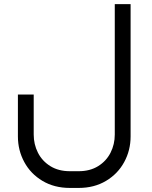

<svg xmlns="http://www.w3.org/2000/svg" viewBox="-20 -678 751 949"><path d="M369 250.9Q445.8 250.9 504.1 216Q562.5 181.1 594 122.9Q625.5 64.8 625.5 -3.7V-657.6H547.3V-12.9Q547.3 35.4 526.4 76.7Q505.5 118.1 465.1 143.2Q424.6 168.2 369 168.2H325.4Q269.3 168.2 228.9 143.2Q188.4 118.1 167.5 76.7Q146.6 35.4 146.6 -12.9V-210.9H68.5V-3.7Q68.5 64.8 100 122.9Q131.4 181.1 189.8 216Q248.2 250.9 325.4 250.9Z"/></svg>

Font: Arad
Style: Regular
Weight: 400
Designer: Mohammad Darvishi
Version: Version 1.010;September 21, 2024;FontCreator 15.0.0.2992 64-